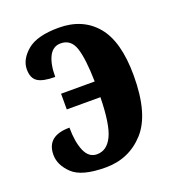

<svg xmlns="http://www.w3.org/2000/svg" viewBox="-107 -632 654 724"><g transform="rotate(-20 219.5 -270.0)"><path d="M196 8Q290 8 351.5 -60Q413 -128 413 -282Q413 -419 358.5 -483.5Q304 -548 208 -548Q121 -548 81.5 -514.5Q42 -481 42 -441Q42 -406 63 -392Q84 -378 133 -378Q133 -430 148.5 -460Q164 -490 195 -490Q236 -490 250.5 -447Q265 -404 267 -311H132V-248H267Q265 -139 243.5 -94.5Q222 -50 182 -50Q149 -50 133.5 -86.5Q118 -123 118 -180Q26 -180 26 -104Q26 -63 63 -27.5Q100 8 196 8Z"/></g></svg>

Font: Noto Serif ExtraCondensed Extra
Style: Regular
Weight: 800
Width: 3
Designer: Monotype Design Team
Foundry: Monotype Imaging Inc.
Version: Version 1.002